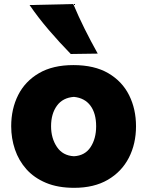

<svg xmlns="http://www.w3.org/2000/svg" viewBox="-20 -902 718 938"><path d="M342.3 15.6Q262.7 15.6 204.6 -8.8Q146.5 -33.2 108.9 -75.4Q71.3 -117.7 53 -171.9Q34.7 -226.1 34.7 -285.2Q34.7 -370.1 68.8 -437.7Q103 -505.4 170.7 -544.7Q238.3 -584 338.4 -584Q441.4 -584 509.3 -544.2Q577.1 -504.4 610.8 -436.8Q644.5 -369.1 644.5 -285.2Q644.5 -199.2 609.4 -131.1Q574.2 -63 506.8 -23.7Q439.5 15.6 342.3 15.6ZM341.3 -138.7Q395 -141.6 422.4 -183.1Q449.7 -224.6 449.7 -285.2Q449.7 -348.1 421.9 -385.7Q394 -423.3 341.3 -428.7Q286.6 -424.8 258.1 -385.5Q229.5 -346.2 229.5 -285.2Q229.5 -226.6 258.1 -184.1Q286.6 -141.6 341.3 -138.7ZM325.7 -638.2Q269.5 -695.8 218.3 -755.6Q167 -815.4 124.5 -877.4L337.9 -882.3Q363.3 -821.8 393.3 -761.5Q423.3 -701.2 457.5 -640.1Z"/></svg>

Font: Pinar DS4 ExtraBold
Style: Regular
Weight: 800
Designer: Amin Abedi
Version: Version 3.000